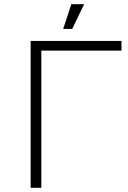

<svg xmlns="http://www.w3.org/2000/svg" viewBox="-20 -895 608 915"><path d="M126 0V-700H559V-654H177V0ZM281 -757 320 -875H381L324 -757Z"/></svg>

Font: Montserrat Z Light
Style: Regular
Weight: 300
Designer: Julieta Ulanovsky
Foundry: Julieta Ulanovsky
Version: Version 8.000